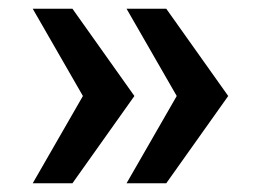

<svg xmlns="http://www.w3.org/2000/svg" viewBox="-20 -546 611 440"><path d="M361 -526 503 -326 361 -126H270L385 -326L270 -526ZM146 -526 288 -326 146 -126H55L170 -326L55 -526Z"/></svg>

Font: Archivo SemiBold SemiBold
Style: Regular
Weight: 600
Version: Version 2.001